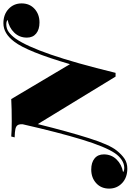

<svg xmlns="http://www.w3.org/2000/svg" viewBox="78 -854 768 1128"><g transform="rotate(-90 462.0 -290.0)"><path d="M1006 -547Q1006 -500 974 -471Q942 -442 894 -442Q853 -442 829 -461.5Q805 -481 805 -516Q805 -560 834.5 -590.5Q864 -621 909 -629Q901 -637 884 -637Q857 -637 837.5 -622.5Q818 -608 799 -582Q755 -519 705.5 -376Q656 -233 598 5H576L297 -452Q253 -274 214.5 -152.5Q176 -31 142 11Q118 41 93.5 57.5Q69 74 35 74Q-17 74 -49.5 43.5Q-82 13 -82 -33Q-82 -80 -50 -109Q-18 -138 30 -138Q71 -138 95 -118.5Q119 -99 119 -64Q119 -20 89.5 10.5Q60 41 15 49Q22 56 40 56Q64 56 86.5 41Q109 26 126 1Q164 -55 206 -192.5Q248 -330 296 -541Q297 -561 290.5 -570.5Q284 -580 268 -583.5Q252 -587 219 -588L224 -608Q256 -605 313 -605Q387 -605 444 -608L649 -263Q723 -515 781 -590Q829 -654 889 -654Q941 -654 973.5 -623.5Q1006 -593 1006 -547Z"/></g></svg>

Font: Playfair Display SC Black
Style: Italic
Weight: 900
Italic angle: -14°
Designer: Claus Eggers Sørensen
Foundry: Claus Eggers Sørensen
Version: Version 1.200; ttfautohint (v1.6)